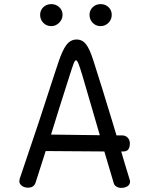

<svg xmlns="http://www.w3.org/2000/svg" viewBox="-20 -903 732 933"><path d="M612 -22Q612 -6 599.5 2Q587 10 569 10Q556 10 546 4Q536 -2 533 -12L487 -167L202 -169L153 -16Q145 9 116 9Q99 9 86.5 0Q74 -9 74 -23Q74 -25 76 -35Q177 -331 247 -550Q263 -598 263 -598Q283 -659 303 -685Q323 -711 352 -711Q380 -711 398 -688Q416 -665 434 -608Q472 -490 529 -302L546 -245H574Q590 -245 600.5 -234Q611 -223 611 -206Q611 -167 580 -167H569Q592 -88 609 -34Q612 -25 612 -22ZM465 -246 435 -349Q400 -470 381 -534Q369 -574 362 -592Q355 -610 349 -610Q344 -610 338 -594.5Q332 -579 318 -535L269 -381L228 -249ZM175 -831Q175 -853 190.5 -868Q206 -883 229 -883Q252 -883 268 -868Q284 -853 284 -831Q284 -809 267.5 -792.5Q251 -776 229 -776Q206 -776 190.5 -792Q175 -808 175 -831ZM415 -831Q415 -853 430.5 -868Q446 -883 469 -883Q492 -883 507.5 -868Q523 -853 523 -831Q523 -808 507 -792Q491 -776 469 -776Q446 -776 430.5 -792Q415 -808 415 -831Z"/></svg>

Font: Mali
Style: Regular
Weight: 400
Version: Version 1.000; ttfautohint (v1.6)